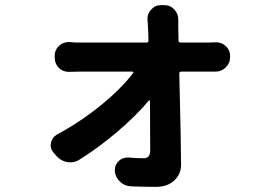

<svg xmlns="http://www.w3.org/2000/svg" viewBox="-20 -642 1040 742"><path d="M669.9 -485.4Q669.9 -477.5 677.7 -477.5H788.1Q797.9 -477.5 811.5 -478.5Q813.5 -478.5 815.4 -478.5Q835.9 -478.5 851.6 -464.8Q869.1 -449.2 869.1 -426.8V-420.9Q869.1 -397.5 851.6 -380.9Q835.9 -365.2 812.5 -365.2Q811.5 -365.2 811.5 -365.2Q800.8 -365.2 793 -365.2H680.7Q672.9 -365.2 672.9 -357.4Q679.7 -85 679.7 -5.9Q679.7 31.2 653.3 55.7Q627 80.1 583 80.1Q538.1 80.1 485.4 78.1Q460.9 77.1 443.4 59.6Q423.8 41 423.8 14.6Q423.8 -4.9 438.5 -19.5Q453.1 -33.2 472.7 -33.2Q474.6 -33.2 476.6 -33.2Q510.7 -30.3 535.2 -30.3Q560.5 -30.3 560.5 -60.5Q560.5 -107.4 559.6 -252Q558.6 -253.9 557.1 -254.4Q555.7 -254.9 554.7 -252.9Q507.8 -196.3 434.6 -133.8Q361.3 -71.3 286.1 -24.4Q269.5 -14.6 252 -14.6Q246.1 -14.6 239.3 -15.6Q214.8 -20.5 198.2 -39.1L186.5 -52.7Q175.8 -65.4 175.8 -80.1Q175.8 -85 176.8 -89.8Q181.6 -111.3 200.2 -122.1Q289.1 -169.9 368.2 -233.9Q447.3 -297.9 494.1 -359.4Q496.1 -361.3 495.1 -363.3Q494.1 -365.2 491.2 -365.2H285.2Q268.6 -365.2 248 -364.3Q247.1 -364.3 246.1 -364.3Q223.6 -364.3 208 -378.9Q191.4 -395.5 191.4 -418.9V-426.8Q191.4 -449.2 208 -464.8Q223.6 -479.5 245.1 -479.5Q247.1 -479.5 248 -479.5Q268.6 -477.5 282.2 -477.5H546.9Q553.7 -477.5 553.7 -485.4Q553.7 -505.9 551.8 -539.1L549.8 -569.3Q549.8 -589.8 563.5 -604.5Q579.1 -622.1 601.6 -622.1H615.2Q638.7 -622.1 654.3 -604.5Q668.9 -588.9 668.9 -566.4V-539.1Z"/></svg>

Font: Gen Jyuu Gothic Bold
Style: Bold
Weight: 700
Designer: [Source Han Sans]
Ryoko NISHIZUKA  (kana & ideographs); Paul D. Hunt (Latin, Greek & Cyrillic); Wenlong ZHANG  (bopomofo
Version: Version 1.002.20150607